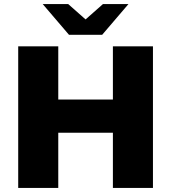

<svg xmlns="http://www.w3.org/2000/svg" viewBox="-20 -929 846 949"><path d="M736 -700V0H538V-273H268V0H70V-700H268V-437H538V-700ZM615 -909 485 -757H321L191 -909H317L403 -833L489 -909Z"/></svg>

Font: Montserrat Alternates ExtraBold
Style: Regular
Weight: 800
Designer: Julieta Ulanovsky
Foundry: Julieta Ulanovsky
Version: Version 7.200